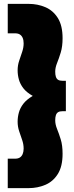

<svg xmlns="http://www.w3.org/2000/svg" viewBox="-20 -760 383 991"><path d="M20 59H58Q73 59 82.5 53Q92 47 97 35Q102 23 102 7Q102 -15 94.5 -37Q87 -59 79 -82.5Q71 -106 71 -132Q71 -156 77.5 -179.5Q84 -203 100.5 -224.5Q117 -246 149 -265Q117 -283 100.5 -304.5Q84 -326 77.5 -349.5Q71 -373 71 -397Q71 -423 79 -446.5Q87 -470 94.5 -492.5Q102 -515 102 -536Q102 -553 97 -564.5Q92 -576 82.5 -582Q73 -588 58 -588H20V-740H128Q174 -740 214 -723Q254 -706 278.5 -667Q303 -628 303 -563Q303 -520 293.5 -489Q284 -458 274.5 -434.5Q265 -411 265 -390Q265 -374 268.5 -363.5Q272 -353 280 -348Q288 -343 303 -343H320V-186H303Q288 -186 280 -181Q272 -176 268.5 -165.5Q265 -155 265 -139Q265 -118 274.5 -94.5Q284 -71 293.5 -40.5Q303 -10 303 34Q303 99 278.5 138Q254 177 214 194Q174 211 128 211H20Z"/></svg>

Font: Georama Black
Style: Regular
Weight: 900
Designer: Jean-Baptiste Levee
Foundry: Production Type
Version: Version 1.001